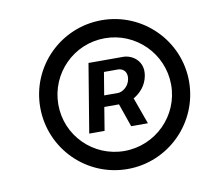

<svg xmlns="http://www.w3.org/2000/svg" viewBox="-67 -814 805 722"><g transform="rotate(-10 335.0 -453.0)"><path d="M245 -325.3H303.6L318.2 -414.1H369H374.3L405.2 -325.3H469.1L432.5 -426.8C458.5 -441.4 482.2 -467.3 488.6 -503.2C498.9 -560 454.2 -587.4 420.8 -587.4H288.4ZM80.6 -453.1C81 -296.2 207.4 -169 364.7 -169C521.3 -169 648.4 -296.2 648.8 -453.1C649.1 -610.1 521.3 -737.2 364.7 -737.2C207.4 -737.2 80.3 -610.1 80.6 -453.1ZM149.5 -453.1C149.9 -572.1 245.4 -668.3 364.7 -668.3C483.3 -668.3 579.9 -572.1 580.3 -453.1C580.6 -334.2 483.3 -237.9 364.7 -237.9C245.4 -237.9 149.1 -334.2 149.5 -453.1ZM325.3 -457 339.8 -544H393.5C407 -544 429.3 -534.8 424.7 -503.2C420.1 -472.7 393.8 -457 378.2 -457Z"/></g></svg>

Font: Margiela Sans Text
Style: Italic
Weight: 400
Italic angle: -9.39999°
Designer: Stefan Endress, Andreas Faust
Version: Version 1.100;FEAKit 1.0